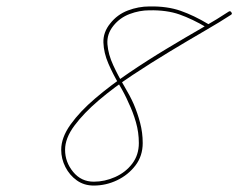

<svg xmlns="http://www.w3.org/2000/svg" viewBox="-20 -568 740 596"><path d="M627 -493Q633 -490 630 -485Q626 -480 621 -483Q577 -509 537.5 -523Q498 -537 444 -536Q413 -536 382.5 -524.5Q352 -513 332 -488Q311 -462 313.5 -430.5Q316 -399 331.5 -365.5Q347 -332 365.5 -301Q384 -270 395 -245Q407 -217 415 -186.5Q423 -156 423 -124Q423 -84 400.5 -54.5Q378 -25 343.5 -8.5Q309 8 271 8Q241 8 218.5 -8Q196 -24 183 -49.5Q170 -75 170 -103Q170 -141 199 -181.5Q228 -222 275.5 -262.5Q323 -303 380.5 -342Q438 -381 497 -416.5Q556 -452 606.5 -481Q657 -510 690 -532Q695 -535 698 -530Q702 -525 697 -522Q665 -501 615 -472Q565 -443 507 -408Q449 -373 391.5 -335Q334 -297 287 -257Q240 -217 211 -178Q182 -139 182 -103Q182 -65 207 -34.5Q232 -4 271 -4Q305 -4 337.5 -18.5Q370 -33 390.5 -60Q411 -87 411 -124Q411 -157 402 -188.5Q393 -220 379 -249Q368 -275 349.5 -306Q331 -337 316.5 -370.5Q302 -404 301 -436Q300 -468 322 -495Q344 -523 377 -535.5Q410 -548 444 -548Q499 -549 540.5 -534.5Q582 -520 627 -493Q627 -493 627 -493Q627 -493 627 -493Z"/></svg>

Font: FRB American Cursive Thin
Style: Italic
Weight: 100
Italic angle: -25°
Version: Version 2.0;Modular Font Editor K font №1